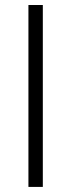

<svg xmlns="http://www.w3.org/2000/svg" viewBox="-20 -735 280 755"><path d="M91.8 0V-715.3H148.4V0Z"/></svg>

Font: Elstob Light
Style: Regular
Weight: 300
Designer: Peter S. Baker
Version: Version 1.015